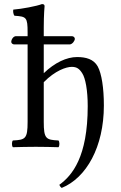

<svg xmlns="http://www.w3.org/2000/svg" viewBox="-20 -718 593 939"><path d="M194 -316C250 -373 304 -391 331 -391C355 -391 368 -382 382 -360C398 -336 409 -276 409 -199C409 50 333 140 270 186C273 193 277 198 282 201C402 152 488 1 488 -202C488 -288 477 -358 458 -393C438 -429 400 -439 357 -439C306 -439 248 -412 194 -360V-501H323C335 -503 346 -519 346 -528C346 -533 342 -540 333 -541H194V-583C194 -648 198 -688 198 -688C198 -695 194 -698 185 -698C160 -688 85 -674 45 -671C43 -663 45 -647 51 -641C109 -637 115 -634 115 -559V-541H56C44 -539 35 -524 35 -514C35 -509 38 -503 47 -501H115V-122C115 -39 104 -34 43 -31C37 -25 37 -4 43 2C78 1 115 0 155 0C195 0 233 1 266 2C272 -4 272 -25 266 -31C205 -34 194 -39 194 -122Z"/></svg>

Font: Libertinus Serif
Style: Regular
Weight: 400
Designer: Philipp H. Poll, Khaled Hosny
Foundry: Caleb Maclennan
Version: Version 7.050;RELEASE